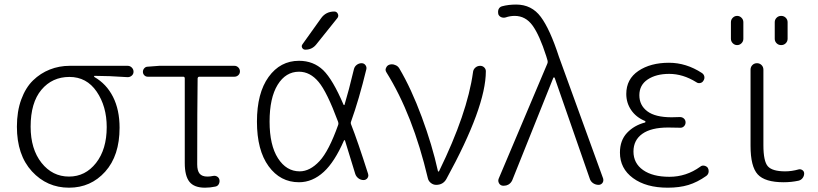

<svg xmlns="http://www.w3.org/2000/svg" viewBox="-20 -828 3664 860"><path d="M289.1 12.7Q190.4 12.7 123 -60.5Q55.7 -133.8 55.7 -260.7Q55.7 -329.1 75.2 -382.3Q94.7 -435.5 127.9 -467.8Q161.1 -500 203.1 -516.6Q245.1 -533.2 292 -533.2H551.8Q562.5 -533.2 570.3 -525.4Q578.1 -517.6 578.1 -506.8Q578.1 -496.1 570.3 -489.3Q562.5 -482.4 551.8 -482.4Q465.8 -488.3 403.3 -488.3Q401.4 -488.3 401.4 -486.3Q401.4 -484.4 402.3 -483.4Q457 -452.1 486.3 -394Q515.6 -335.9 515.6 -255.9Q515.6 -130.9 451.2 -59.1Q386.7 12.7 289.1 12.7ZM289.1 -37.1Q362.3 -37.1 410.2 -98.1Q458 -159.2 458 -258.8Q458 -351.6 413.1 -417.5Q368.2 -483.4 291 -483.4Q213.9 -483.4 165.5 -425.8Q117.2 -368.2 117.2 -260.7Q117.2 -160.2 166 -98.6Q214.8 -37.1 289.1 -37.1Z M898.4 12.7Q849.6 12.7 828.6 -13.7Q807.6 -40 807.6 -97.7V-476.6Q807.6 -484.4 800.8 -484.4H641.6Q632.8 -484.4 626.5 -490.7Q620.1 -497.1 620.1 -506.3Q620.1 -515.6 626.5 -522.5Q632.8 -529.3 641.6 -529.3L693.4 -533.2H1030.3Q1040 -533.2 1047.4 -525.9Q1054.7 -518.6 1054.7 -508.3Q1054.7 -498 1047.4 -491.2Q1040 -484.4 1030.3 -484.4H873Q866.2 -484.4 865.2 -476.6Q863.3 -345.7 863.3 -91.8Q863.3 -63.5 874 -50.3Q884.8 -37.1 909.2 -37.1Q920.9 -37.1 934.6 -40Q944.3 -42 952.6 -37.1Q960.9 -32.2 962.9 -22.5Q964.8 -12.7 960 -3.4Q955.1 5.9 944.3 7.8Q920.9 12.7 898.4 12.7Z M1495.1 -269.5Q1497.1 -276.4 1494.1 -283.2Q1444.3 -417 1407.2 -460.9Q1369.1 -506.8 1319.3 -506.8Q1259.8 -506.8 1223.6 -448.2Q1187.5 -389.6 1187.5 -283.2Q1187.5 -177.7 1225.1 -119.1Q1262.7 -60.5 1322.3 -60.5Q1368.2 -60.5 1411.1 -106.4Q1453.1 -151.4 1495.1 -269.5ZM1418 -746.1Q1439.5 -776.4 1477.5 -776.4Q1488.3 -776.4 1493.2 -766.1Q1498 -755.9 1491.2 -747.1L1396.5 -628.9Q1377.9 -605.5 1347.7 -605.5Q1337.9 -605.5 1333.5 -613.8Q1329.1 -622.1 1335 -629.9ZM1565.4 -518.6Q1568.4 -530.3 1578.1 -537.6Q1587.9 -544.9 1599.6 -544.9Q1610.4 -544.9 1616.7 -536.6Q1623 -528.3 1621.1 -518.6Q1587.9 -381.8 1552.7 -284.2Q1549.8 -277.3 1552.7 -270.5Q1582 -196.3 1628.9 -48.8Q1629.9 -44.9 1629.9 -42Q1629.9 -36.1 1626 -30.3Q1619.1 -21.5 1608.4 -21.5Q1595.7 -21.5 1585.4 -29.3Q1575.2 -37.1 1571.3 -48.8Q1541 -148.4 1525.4 -198.2Q1525.4 -200.2 1523.4 -200.2Q1521.5 -200.2 1520.5 -198.2Q1478.5 -102.5 1430.7 -58.6Q1379.9 -11.7 1319.3 -11.7Q1235.4 -11.7 1183.1 -83.5Q1130.9 -155.3 1130.9 -283.2Q1130.9 -411.1 1183.1 -483.4Q1235.4 -555.7 1319.3 -555.7Q1383.8 -555.7 1427.7 -513.7Q1470.7 -471.7 1518.6 -359.4Q1519.5 -357.4 1521.5 -357.4Q1523.4 -357.4 1523.4 -359.4Q1542 -420.9 1565.4 -518.6Z M1979.5 -26.4Q1964.8 0 1933.6 0Q1920.9 0 1910.2 -8.3Q1899.4 -16.6 1896.5 -29.3Q1829.1 -314.5 1710.9 -503.9Q1707 -509.8 1707 -515.6Q1707 -519.5 1709 -523.4Q1712.9 -534.2 1723.6 -538.1Q1729.5 -540 1735.4 -540Q1742.2 -540 1749 -537.1Q1761.7 -533.2 1768.6 -521.5Q1822.3 -430.7 1869.1 -304.2Q1916 -177.7 1941.4 -62.5Q1941.4 -59.6 1943.8 -59.6Q1946.3 -59.6 1947.3 -62.5Q2073.2 -320.3 2098.6 -503.9Q2099.6 -516.6 2108.9 -524.9Q2118.2 -533.2 2130.9 -533.2Q2142.6 -533.2 2150.4 -524.4Q2156.2 -517.6 2156.2 -508.8Q2156.2 -348.6 1979.5 -26.4Z M2274.4 -20.5Q2268.6 -7.8 2256.8 -1Q2248 3.9 2237.3 3.9Q2234.4 3.9 2232.4 3.9Q2220.7 2.9 2214.8 -7.8Q2211.9 -13.7 2211.9 -18.6Q2211.9 -23.4 2213.9 -28.3L2431.6 -543Q2434.6 -549.8 2432.6 -556.6L2426.8 -576.2Q2396.5 -670.9 2365.2 -713.9Q2334 -756.8 2285.2 -756.8Q2264.6 -756.8 2245.1 -750Q2234.4 -747.1 2225.1 -751Q2215.8 -754.9 2211.9 -764.6Q2210.9 -769.5 2210.9 -774.4Q2210.9 -780.3 2212.9 -786.1Q2217.8 -796.9 2228.5 -799.8Q2256.8 -807.6 2292 -807.6Q2361.3 -807.6 2402.3 -752.4Q2443.4 -697.3 2483.4 -574.2L2681.6 -28.3Q2682.6 -24.4 2682.6 -21.5Q2682.6 -14.6 2678.7 -8.8Q2671.9 0 2661.1 0Q2647.5 0 2636.2 -7.8Q2625 -15.6 2621.1 -29.3L2464.8 -478.5Q2463.9 -481.4 2461.4 -481.4Q2459 -481.4 2458 -478.5Z M2970.7 12.7Q2874 12.7 2815.4 -30.3Q2756.8 -73.2 2756.8 -144.5Q2756.8 -199.2 2788.6 -232.9Q2820.3 -266.6 2869.1 -279.3Q2871.1 -280.3 2871.1 -282.7Q2871.1 -285.2 2869.1 -286.1Q2829.1 -302.7 2807.1 -335Q2785.2 -367.2 2785.2 -407.2Q2785.2 -473.6 2839.4 -510.3Q2893.6 -546.9 2976.6 -546.9Q3053.7 -546.9 3124 -501Q3132.8 -495.1 3134.8 -485.4Q3136.7 -475.6 3130.9 -466.8Q3126 -458 3116.2 -456.1Q3106.4 -454.1 3098.6 -460Q3039.1 -497.1 2977.5 -497.1Q2918.9 -497.1 2881.3 -472.2Q2843.8 -447.3 2843.8 -401.4Q2843.8 -356.4 2879.4 -329.6Q2915 -302.7 2988.3 -302.7Q3011.7 -302.7 3025.4 -303.7Q3036.1 -303.7 3043.5 -296.9Q3050.8 -290 3050.8 -279.8Q3050.8 -269.5 3043.5 -262.2Q3036.1 -254.9 3025.4 -255.9Q2997.1 -256.8 2972.7 -256.8Q2896.5 -256.8 2856.9 -228.5Q2817.4 -200.2 2817.4 -149.4Q2817.4 -96.7 2860.4 -66.4Q2903.3 -36.1 2978.5 -36.1Q3053.7 -36.1 3116.2 -81.1Q3124 -87.9 3134.3 -85.9Q3144.5 -84 3150.4 -76.2Q3154.3 -69.3 3154.3 -61.5Q3154.3 -47.9 3143.6 -40Q3103.5 -11.7 3063.5 0.5Q3023.4 12.7 2970.7 12.7Z M3253.9 -654.3V-728.5Q3253.9 -740.2 3262.2 -748.5Q3270.5 -756.8 3281.7 -756.8Q3293 -756.8 3301.3 -748.5Q3309.6 -740.2 3309.6 -728.5V-654.3Q3309.6 -642.6 3301.3 -634.3Q3293 -626 3281.7 -626Q3270.5 -626 3262.2 -634.3Q3253.9 -642.6 3253.9 -654.3ZM3450.2 -654.3V-728.5Q3450.2 -740.2 3458.5 -748.5Q3466.8 -756.8 3479 -756.8Q3491.2 -756.8 3499.5 -748.5Q3507.8 -740.2 3507.8 -728.5V-654.3Q3507.8 -642.6 3499.5 -634.3Q3491.2 -626 3479 -626Q3466.8 -626 3458.5 -634.3Q3450.2 -642.6 3450.2 -654.3ZM3399.4 -177.7Q3399.4 -105.5 3419.4 -83Q3439.5 -60.5 3497.1 -60.5Q3526.4 -60.5 3557.6 -69.3Q3566.4 -71.3 3574.2 -65.9Q3582 -60.5 3582 -50.8Q3582 -40 3575.2 -30.8Q3568.4 -21.5 3556.6 -18.6Q3524.4 -11.7 3490.2 -11.7Q3406.2 -11.7 3374 -46.9Q3341.8 -82 3341.8 -174.8V-515.6Q3341.8 -528.3 3350.1 -536.6Q3358.4 -544.9 3370.6 -544.9Q3382.8 -544.9 3391.1 -536.6Q3399.4 -528.3 3399.4 -515.6Z"/></svg>

Font: Gen Jyuu Gothic Light
Style: Regular
Weight: 200
Designer: [Source Han Sans]
Ryoko NISHIZUKA  (kana & ideographs); Paul D. Hunt (Latin, Greek & Cyrillic); Wenlong ZHANG  (bopomofo
Version: Version 1.002.20150607